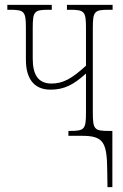

<svg xmlns="http://www.w3.org/2000/svg" viewBox="-20 -556 503 786"><path d="M419 144 420 210H440V-20H426C366 -20 360 -26 360 -96V-440C360 -510 366 -516 426 -516H441V-536H254V-516H265C326 -516 332 -510 332 -440V-287C274 -234 238 -214 191 -214C135 -214 114 -252 114 -316V-440C114 -510 120 -516 180 -516H192V-536H10V-516H19C80 -516 86 -510 86 -440V-312C86 -234 119 -189 187 -189C244 -189 282 -210 332 -255V-96C332 -26 326 -20 265 -20H260V0H315C404 0 418 26 419 144Z"/></svg>

Font: Noto Serif ExtraCondensed Thin
Style: Regular
Weight: 100
Width: 2
Designer: Monotype Design Team
Foundry: Monotype Imaging Inc.
Version: Version 2.013